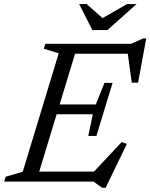

<svg xmlns="http://www.w3.org/2000/svg" viewBox="-38 -891 737 942"><path d="M250 -629.5 177 -652 184.5 -676H345L139.5 0H-17.5L-10 -24L73.5 -48ZM587 -641.5 608 -627.5H280L296 -676H605.5L664.5 -702.5H679.5L639.5 -485.5H608.5ZM463.5 30.5 420.5 0H89.5L105.5 -49H452.5L409.5 -34.5L559 -194L584.5 -185L480 30.5ZM435 -224H395L417.5 -330.5H190.5L205 -378.5H432L474.5 -484.5H514.5L474.5 -354ZM632 -871 489 -743.5H415L350.5 -871H387L470.5 -797.5H457L585 -871Z"/></svg>

Font: Newsreader 16pt 16pt
Style: Italic
Weight: 400
Italic angle: -17°
Version: Version 1.003